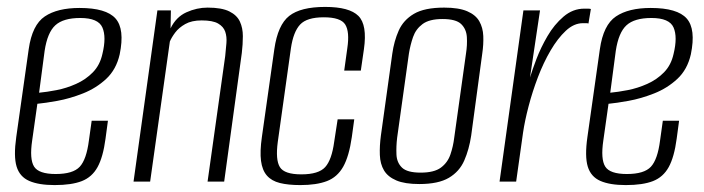

<svg xmlns="http://www.w3.org/2000/svg" viewBox="-20 -525 2034 555"><path d="M138 10Q92 10 64.5 -2Q37 -14 28 -43.5Q19 -73 27 -129L63 -383Q73 -453 109.5 -477.5Q146 -502 210 -502Q287 -502 314 -471.5Q341 -441 326 -368Q316 -324 287 -297Q258 -270 220 -255Q182 -240 146 -233.5Q110 -227 88 -225L73 -119Q65 -65 78.5 -43.5Q92 -22 141 -22Q191 -22 210.5 -43Q230 -64 237 -119L245 -176H292L285 -124Q278 -71 262 -42Q246 -13 216.5 -1.5Q187 10 138 10ZM93 -257Q115 -259 143.5 -264.5Q172 -270 200 -282.5Q228 -295 248.5 -316Q269 -337 276 -369Q288 -418 276 -445.5Q264 -473 212 -473Q163 -473 140 -452Q117 -431 109 -378Z M366 0 435 -495H474L473 -443Q489 -476 519 -489.5Q549 -503 580 -503Q621 -503 643 -492Q665 -481 673.5 -462.5Q682 -444 682 -420.5Q682 -397 679 -372L628 0H580L631 -363Q633 -382 634.5 -400.5Q636 -419 631 -433.5Q626 -448 610.5 -457Q595 -466 563 -466Q534 -466 515.5 -455.5Q497 -445 486.5 -431Q476 -417 471 -405L414 0Z M848 10Q813 10 789 4Q765 -2 751.5 -17.5Q738 -33 734.5 -60Q731 -87 737 -129L773 -383Q783 -453 816 -479Q849 -505 920 -505Q990 -505 1016 -479Q1042 -453 1032 -383L1023 -321H975L984 -386Q991 -433 978 -454Q965 -475 916 -475Q867 -475 847.5 -454Q828 -433 821 -386L783 -115Q776 -63 789 -42Q802 -21 851 -21Q901 -21 920 -42Q939 -63 946 -115L956 -180H1004L997 -129Q989 -73 972 -43Q955 -13 925 -1.5Q895 10 848 10Z M1192 7Q1150 7 1125.5 -3.5Q1101 -14 1090 -32.5Q1079 -51 1078 -77Q1077 -103 1081 -133L1114 -370Q1119 -406 1132.5 -436.5Q1146 -467 1176.5 -485Q1207 -503 1264 -503Q1306 -503 1330.5 -492.5Q1355 -482 1365.5 -463.5Q1376 -445 1377 -421Q1378 -397 1374 -370L1342 -133Q1336 -93 1322 -61Q1308 -29 1277.5 -11Q1247 7 1192 7ZM1196 -26Q1235 -26 1254.5 -40.5Q1274 -55 1282 -78.5Q1290 -102 1293 -127L1327 -370Q1331 -395 1329.5 -418Q1328 -441 1313 -455.5Q1298 -470 1259 -470Q1221 -470 1201.5 -455.5Q1182 -441 1174 -418Q1166 -395 1162 -370L1128 -127Q1125 -102 1126 -78.5Q1127 -55 1142 -40.5Q1157 -26 1196 -26Z M1424 0 1493 -495H1541L1512 -301Q1518 -321 1530.5 -354Q1543 -387 1562.5 -420.5Q1582 -454 1609 -477Q1636 -500 1669 -500Q1673 -500 1679 -500Q1685 -500 1688 -499L1681 -457Q1679 -458 1674.5 -458Q1670 -458 1665 -458Q1639 -458 1615.5 -436Q1592 -414 1571.5 -379Q1551 -344 1535 -302Q1519 -260 1508 -218Q1497 -176 1492 -142L1472 0Z M1789 10Q1743 10 1715.5 -2Q1688 -14 1679 -43.5Q1670 -73 1678 -129L1714 -383Q1724 -453 1760.5 -477.5Q1797 -502 1861 -502Q1938 -502 1965 -471.5Q1992 -441 1977 -368Q1967 -324 1938 -297Q1909 -270 1871 -255Q1833 -240 1797 -233.5Q1761 -227 1739 -225L1724 -119Q1716 -65 1729.5 -43.5Q1743 -22 1792 -22Q1842 -22 1861.5 -43Q1881 -64 1888 -119L1896 -176H1943L1936 -124Q1929 -71 1913 -42Q1897 -13 1867.5 -1.5Q1838 10 1789 10ZM1744 -257Q1766 -259 1794.5 -264.5Q1823 -270 1851 -282.5Q1879 -295 1899.5 -316Q1920 -337 1927 -369Q1939 -418 1927 -445.5Q1915 -473 1863 -473Q1814 -473 1791 -452Q1768 -431 1760 -378Z"/></svg>

Font: Alumni Sans Light
Style: Italic
Weight: 300
Italic angle: -8°
Version: Version 1.016